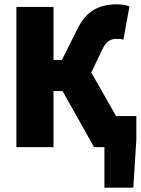

<svg xmlns="http://www.w3.org/2000/svg" viewBox="-20 -682 652 890"><path d="M464 188V0H416L270 -260H228V0H56V-650H228V-404H267L338 -546Q370 -611 415 -636.5Q460 -662 520 -662Q535 -662 551.5 -660Q568 -658 580 -652L552 -498Q543 -501 535 -501.5Q527 -502 522 -502Q499 -502 483.5 -491.5Q468 -481 454 -452L403 -346L518 -144H612V-36L598 188Z"/></svg>

Font: Source Code Pro Black
Style: Regular
Weight: 900
Monospace: yes
Designer: Paul D. Hunt, Teo Tuominen
Foundry: Adobe Systems Incorporated
Version: Version 2.030;PS 1.000;hotconv 16.6.51;makeotf.lib2.5.65220